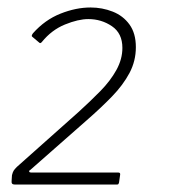

<svg xmlns="http://www.w3.org/2000/svg" viewBox="-20 -877 492 513"><path d="M189 -577Q221 -606 248 -633.5Q275 -661 291 -690Q307 -719 307 -749Q307 -788 279 -807Q251 -826 216 -826Q189 -826 153.5 -811.5Q118 -797 92 -765Q88 -760 85 -763L66 -779Q63 -781 68 -788Q100 -824 141.5 -840.5Q183 -857 222 -857Q253 -857 281 -846Q309 -835 326 -811.5Q343 -788 343 -751Q343 -714 326 -682Q309 -650 279.5 -619.5Q250 -589 211 -555L61 -423Q57 -421 58 -418.5Q59 -416 63 -416H296Q302 -416 301 -410L298 -389Q297 -387 296.5 -385.5Q296 -384 293 -384H19Q10 -384 11 -393L12 -409Q14 -417 16.5 -421Q19 -425 25 -431Z"/></svg>

Font: Libre Franklin ExtraLight
Style: Italic
Weight: 250
Italic angle: -8°
Designer: Pablo Impallari, Rodrigo Fuenzalida, Nhung Nguyen
Foundry: Impallari Type
Version: Version 3.000